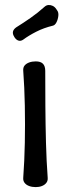

<svg xmlns="http://www.w3.org/2000/svg" viewBox="-20 -758 290 785"><path d="M126 7Q111 7 99 2.5Q87 -2 80.5 -10.5Q74 -19 75 -31Q80 -99 81.5 -174.5Q83 -250 81.5 -326Q80 -402 75 -469Q74 -482 80.5 -490Q87 -498 99 -502.5Q111 -507 126 -507Q146 -507 155.5 -497.5Q165 -488 165 -468Q165 -401 165.5 -325.5Q166 -250 168 -174.5Q170 -99 175 -31Q176 -19 169.5 -10.5Q163 -2 151.5 2.5Q140 7 126 7ZM75 -596Q65 -589 55.5 -592Q46 -595 39 -606L38 -608Q31 -619 33 -628.5Q35 -638 46 -646Q75 -664 104.5 -684.5Q134 -705 163 -731Q170 -737 178.5 -737.5Q187 -738 195.5 -734Q204 -730 210 -721L214 -715Q220 -707 218.5 -693Q217 -679 211 -667Q205 -655 196 -653Q159 -644 128.5 -628.5Q98 -613 75 -596Z"/></svg>

Font: Winky Sans Light
Style: Regular
Weight: 300
Designer: Simon Atzbach
Foundry: typofactur
Version: Version 1.205